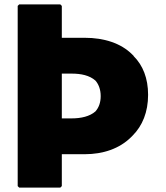

<svg xmlns="http://www.w3.org/2000/svg" viewBox="-20 -852 758 879"><path d="M263 -310V-515H308C351 -515 390 -507 417 -483C431 -467 441 -443 441 -412C441 -382 432 -359 417 -342C391 -319 351 -310 308 -310ZM263 -825 256 -832H68L61 -825V0L68 7H256L263 0V-146H368C453 -146 527 -172 579 -223L580 -224L587 -231C632 -276 658 -339 658 -418C658 -494 634 -553 592 -595V-596L585 -603C534 -654 457 -679 368 -679H263Z"/></svg>

Font: Hussar Woodtype
Style: Blk
Weight: 900
Foundry: Cannot Into Space Fonts
Version: Version 1.07